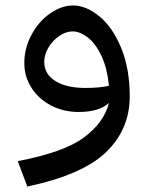

<svg xmlns="http://www.w3.org/2000/svg" viewBox="-20 -410 550 703"><path d="M455 -57Q455 63 369 146.5Q283 230 80 273L45 180Q213 148 286.5 94Q360 40 379 -33Q343 0 268 0Q212 0 166.5 -24Q121 -48 95 -89Q69 -130 69 -179Q69 -233 95 -282Q121 -331 163 -360.5Q205 -390 248 -390Q295 -390 343.5 -350.5Q392 -311 423.5 -235Q455 -159 455 -57ZM292 -88Q346 -88 379 -96Q372 -163 350.5 -207.5Q329 -252 300.5 -273.5Q272 -295 246 -295Q222 -295 198 -279Q174 -263 158 -237Q142 -211 142 -183Q142 -139 182.5 -113.5Q223 -88 292 -88Z"/></svg>

Font: FiraGO
Style: Italic
Weight: 400
Italic angle: -8°
Designer: bBox Type GmbH
Foundry: bBox Type GmbH
Version: Version 1.001